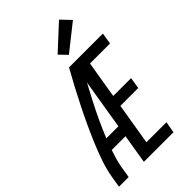

<svg xmlns="http://www.w3.org/2000/svg" viewBox="-289 -1083 1179 1179"><g transform="rotate(-45 301.0 -493.0)"><path d="M7 0 19 -74Q29 -131 48.5 -187.5Q68 -244 91.5 -299.5Q115 -355 140.5 -410Q166 -465 193.5 -519.5Q221 -574 249.5 -628Q278 -682 308 -735H344L342 -718L380 -699Q320 -593 264 -485Q208 -377 162 -265H267L255 -191H135Q125 -162 116.5 -133Q108 -104 103 -74L91 0ZM223 0 344 -735H602L590 -661H416L376 -419H531L519 -345H364L319 -74H493L480 0ZM362 -790 314 -840 472 -986 531 -924Z"/></g></svg>

Font: Iosevka Curly Extended
Style: Italic
Weight: 400
Width: 7
Italic angle: -9°
Monospace: yes
Designer: Belleve Invis
Foundry: Belleve Invis
Version: Version 11.1.0; ttfautohint (v1.8.3)